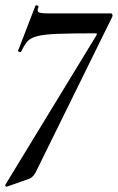

<svg xmlns="http://www.w3.org/2000/svg" viewBox="-39 -437 451 732"><path d="M-14 275Q-15 276 -17.5 273Q-20 270 -19 268L329 -303Q333 -310 326 -310Q234 -310 181.5 -308Q129 -306 102.5 -299Q76 -292 64.5 -278Q53 -264 42 -241Q41 -237 35 -239Q29 -241 30 -244L96 -415Q97 -418 103 -416Q109 -414 108 -412Q101 -395 108 -390.5Q115 -386 145 -386Q159 -386 187 -386Q215 -386 250 -386Q285 -386 320.5 -386Q356 -386 384 -386Q388 -386 389.5 -381.5Q391 -377 389 -373L97 220Q88 237 74 244Z"/></svg>

Font: Cormorant Garamond Light
Style: Bold Italic
Weight: 700
Italic angle: -10°
Version: Version 4.001